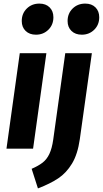

<svg xmlns="http://www.w3.org/2000/svg" viewBox="-20 -827 572 1068"><path d="M238 -531 164 0H16L90 -531ZM101 -710Q101 -752 129 -779.5Q157 -807 199 -807Q235 -807 256 -786Q277 -765 277 -731Q277 -689 249 -661.5Q221 -634 180 -634Q144 -634 122.5 -655Q101 -676 101 -710ZM156 112Q193 96 216.5 78Q240 60 254.5 29.5Q269 -1 276 -50L343 -531H491L424 -53Q412 31 380.5 83Q349 135 304 165Q259 195 191 221ZM356 -710Q356 -752 384 -779.5Q412 -807 454 -807Q490 -807 511 -786Q532 -765 532 -731Q532 -689 504 -661.5Q476 -634 435 -634Q399 -634 377.5 -655Q356 -676 356 -710Z"/></svg>

Font: Fira Sans Condensed
Style: Bold Italic
Weight: 700
Width: 3
Italic angle: -8°
Designer: Carrois Corporate & Edenspiekermann AG
Foundry: Carrois Corporate GbR & Edenspiekermann AG
Version: Version 4.203